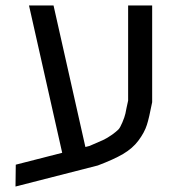

<svg xmlns="http://www.w3.org/2000/svg" viewBox="-20 -620 627 695"><path d="M205.1 -66.9 85 -600.1H173.8L289.1 -87.9L304.2 -91.8Q343.3 -108.4 352.5 -112.8Q369.1 -120.6 386.2 -132.8Q400.4 -143.1 408.7 -151.4Q414.6 -157.2 422.9 -176.8Q431.2 -196.3 434.1 -209.5Q434.6 -212.4 437.7 -227.8Q440.9 -243.2 443.8 -255.9V-600.1H530.8V-250Q519.5 -191.9 511.7 -168Q502.9 -140.1 480.5 -110.4Q460 -83 425.3 -62.5Q392.1 -43 334 -21L36.1 55.2L37.1 -23.9Z"/></svg>

Font: Miedinger*
Style: Book
Weight: 400
Version: Version 001.000